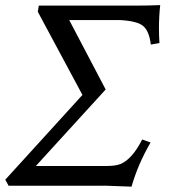

<svg xmlns="http://www.w3.org/2000/svg" viewBox="-39 -715 665 739"><path d="M467.3 3.4 359.9 -0.5V0H-5.9L-18.6 -23.4L278.3 -349.6L106.4 -669.9L110.4 -693.4H481.4Q528.8 -693.4 577.6 -695.3Q572.8 -650.9 572.8 -606Q572.8 -577.6 574.7 -549.3L541.5 -543.5Q535.6 -593.3 513.7 -613.5Q491.7 -633.8 424.3 -637.7H227.5L367.7 -370.6L99.1 -76.2H373.5Q404.3 -76.2 424.3 -83.5Q469.7 -102.1 508.3 -178.2L540.5 -166.5Q491.7 -82.5 467.3 3.4Z"/></svg>

Font: Kelvinch
Style: Italic
Weight: 400
Italic angle: -10°
Designer: Paul James Miller
Foundry: High-Logic / Made with FontCreator
Version: Version 3.40;July 22, 2017;FontCreator 11.0.0.2388 64-bit